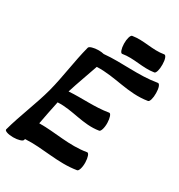

<svg xmlns="http://www.w3.org/2000/svg" viewBox="-239 -1196 1285 1378"><g transform="rotate(30 403.5 -507.0)"><path d="M455 -886C547 -902 629 -871 722 -886C735 -888 745 -923 744 -964C744 -1005 733 -1036 719 -1034C627 -1018 545 -1049 453 -1034C440 -1032 429 -997 430 -956C431 -915 442 -884 455 -886ZM219 -800C184 -666 170 -534 135 -400C99 -266 41 -134 5 0C3 13 35 24 76 24C118 24 153 13 155 0C156 -3 156 -6 157 -8C305 -17 442 24 593 -1C606 -3 617 -38 616 -79C615 -120 604 -151 591 -149C451 -125 324 -159 189 -157C202 -222 213 -287 228 -353C352 -360 461 -305 588 -326C601 -328 612 -363 611 -404C610 -445 599 -476 586 -474C473 -455 367 -468 257 -460C283 -545 316 -630 344 -714C494 -721 629 -660 785 -686C798 -688 808 -723 807 -764C807 -805 796 -836 782 -834C630 -808 490 -833 341 -819C329 -822 314 -824 298 -824C257 -824 221 -813 219 -800Z"/></g></svg>

Font: Nupuram Black Oblique
Style: Regular
Weight: 900
Designer: Santhosh Thottingal (santhosh.thottingal@gmail.com)
Foundry: SMC
Version: Version 1.000